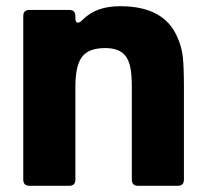

<svg xmlns="http://www.w3.org/2000/svg" viewBox="-20 -599 664 619"><path d="M75 0Q55 0 55 -20V-547Q55 -567 75 -567H203Q223 -567 223 -547V-541Q223 -526 231 -526Q238 -526 245 -534Q269 -558 299 -568.5Q329 -579 368 -579Q508 -579 551 -481Q566 -448 569.5 -414.5Q573 -381 573 -317V-20Q573 0 553 0H425Q405 0 405 -20V-319Q405 -361 399.5 -385Q394 -409 381 -423Q361 -444 319 -444Q265 -444 244 -415Q223 -387 223 -319V-20Q223 0 203 0Z"/></svg>

Font: Open Sauce Two Black
Style: Regular
Weight: 900
Designer: Alfredo Marco Pradil
Foundry: Creative Sauce Fz LLC
Version: Version 1.477